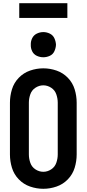

<svg xmlns="http://www.w3.org/2000/svg" viewBox="-20 -1169 540 1197"><path d="M250 -812Q229 -812 209.5 -821Q190 -830 180.5 -849.5Q171 -869 172 -890Q171 -911 180.5 -930.5Q190 -950 209.5 -959.5Q229 -969 250 -969Q271 -969 290.5 -959.5Q310 -950 319 -930.5Q328 -911 329 -890Q328 -869 319 -849.5Q310 -830 290.5 -821Q271 -812 250 -812ZM250 8Q208 8 167.5 -6Q127 -20 97 -51Q67 -82 54.5 -123Q42 -164 42 -206V-529Q42 -571 54.5 -612Q67 -653 97 -684Q127 -715 167.5 -729Q208 -743 250 -743Q292 -743 332.5 -729Q373 -715 403 -684Q433 -653 445.5 -612Q458 -571 458 -529V-206Q458 -164 445.5 -123Q433 -82 403 -51Q373 -20 332.5 -6Q292 8 250 8ZM250 -98Q276 -98 299 -113Q322 -128 331 -154Q340 -180 340 -206V-529Q340 -555 331 -581Q322 -607 299 -622Q276 -637 250 -637Q224 -637 201 -622Q178 -607 169 -581Q160 -555 160 -529V-206Q160 -180 169 -154Q178 -128 201 -113Q224 -98 250 -98ZM100 -1057V-1149H400V-1057Z"/></svg>

Font: Iosevka SS01
Style: Bold
Weight: 700
Monospace: yes
Designer: Belleve Invis
Foundry: Belleve Invis
Version: 2.3.3; ttfautohint (v1.8.3)